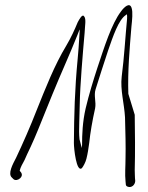

<svg xmlns="http://www.w3.org/2000/svg" viewBox="-20 -695 578 751"><path d="M43 -78C30 -53 9 -15 27 0L33 6C40 12 52 9 59 2C71 -10 64 -20 57 -27C60 -41 68 -54 76 -69C82 -83 90 -100 100 -121C120 -164 138 -210 157 -257L185 -326C218 -407 254 -485 282 -556C286 -565 288 -573 292 -580C289 -542 290 -532 284 -467C272 -341 270 -247 269 -136C269 -113 279 -20 300 -37C306 -44 315 -61 318 -74C323 -93 326 -114 329 -136C333 -175 341 -222 352 -271C357 -296 346 -321 354 -346C370 -396 387 -451 403 -498C422 -553 444 -618 472 -636C474 -638 475 -639 476 -639C477 -634 478 -633 477 -621C470 -549 466 -472 456 -395C450 -343 466 -290 469 -236L471 -152C472 -124 471 -100 471 -78C471 -43 468 -14 471 14L472 25C472 30 474 33 479 35C494 41 508 29 509 13L508 2C508 -5 507 -15 507 -30C509 -99 508 -176 507 -246L482 -328C479 -416 487 -504 494 -590C497 -617 500 -648 495 -663C488 -688 466 -668 453 -650C416 -601 388 -511 361 -430C345 -381 328 -326 315 -271C303 -219 301 -170 301 -128L300 -116L291 -150C289 -169 289 -191 290 -215L292 -290C293 -358 304 -488 311 -567C312 -594 318 -621 309 -631C302 -642 290 -619 284 -608C272 -579 258 -548 239 -516C193 -440 158 -350 123 -263C99 -201 69 -133 43 -78Z"/></svg>

Font: Stray Cat
Style: UltCnObl
Weight: 400
Version: Version 1.0